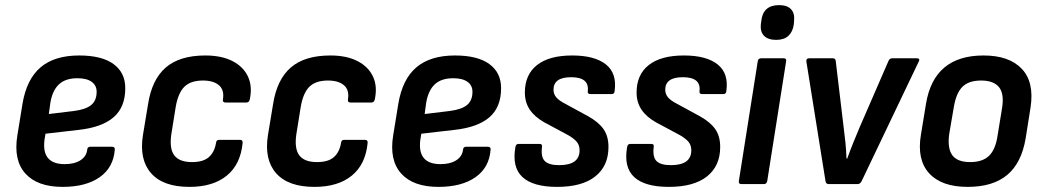

<svg xmlns="http://www.w3.org/2000/svg" viewBox="-20 -720 4081 751"><path d="M225 11Q126 11 79 -41.5Q32 -94 48 -191L68 -314Q84 -410 138.5 -456.5Q193 -503 290 -503Q378 -503 424 -469.5Q470 -436 470 -375Q470 -301 424.5 -261.5Q379 -222 288 -212L158 -197L154 -173Q148 -125 168 -101.5Q188 -78 233 -78Q271 -78 294.5 -93Q318 -108 321 -134Q322 -146 333 -146H418Q430 -146 429 -135Q424 -65 370 -27Q316 11 225 11ZM171 -274 270 -286Q316 -292 337 -309.5Q358 -327 358 -361Q358 -386 338.5 -400Q319 -414 283 -414Q236 -414 210.5 -390Q185 -366 177 -318Z M721 11Q618 11 571 -42.5Q524 -96 539 -191L559 -312Q574 -409 628.5 -456Q683 -503 783 -503Q846 -503 888.5 -481.5Q931 -460 949.5 -421.5Q968 -383 957 -331Q954 -319 944 -319H862Q850 -319 852 -331Q858 -368 836.5 -386.5Q815 -405 774 -405Q725 -405 700.5 -380Q676 -355 667 -300L650 -194Q642 -138 662 -112Q682 -86 731 -86Q775 -86 797 -105.5Q819 -125 825 -161Q826 -173 837 -173H919Q930 -173 929 -161Q921 -77 867 -33Q813 11 721 11Z M1210 11Q1107 11 1060 -42.5Q1013 -96 1028 -191L1048 -312Q1063 -409 1117.5 -456Q1172 -503 1272 -503Q1335 -503 1377.5 -481.5Q1420 -460 1438.5 -421.5Q1457 -383 1446 -331Q1443 -319 1433 -319H1351Q1339 -319 1341 -331Q1347 -368 1325.5 -386.5Q1304 -405 1263 -405Q1214 -405 1189.5 -380Q1165 -355 1156 -300L1139 -194Q1131 -138 1151 -112Q1171 -86 1220 -86Q1264 -86 1286 -105.5Q1308 -125 1314 -161Q1315 -173 1326 -173H1408Q1419 -173 1418 -161Q1410 -77 1356 -33Q1302 11 1210 11Z M1695 11Q1596 11 1549 -41.5Q1502 -94 1518 -191L1538 -314Q1554 -410 1608.5 -456.5Q1663 -503 1760 -503Q1848 -503 1894 -469.5Q1940 -436 1940 -375Q1940 -301 1894.5 -261.5Q1849 -222 1758 -212L1628 -197L1624 -173Q1618 -125 1638 -101.5Q1658 -78 1703 -78Q1741 -78 1764.5 -93Q1788 -108 1791 -134Q1792 -146 1803 -146H1888Q1900 -146 1899 -135Q1894 -65 1840 -27Q1786 11 1695 11ZM1641 -274 1740 -286Q1786 -292 1807 -309.5Q1828 -327 1828 -361Q1828 -386 1808.5 -400Q1789 -414 1753 -414Q1706 -414 1680.5 -390Q1655 -366 1647 -318Z M2159 11Q2065 11 2023.5 -27.5Q1982 -66 1996 -145Q1998 -157 2008 -157H2091Q2102 -157 2100 -145Q2095 -106 2111 -90Q2127 -74 2167 -74Q2247 -74 2247 -132Q2247 -151 2237 -164Q2227 -177 2203 -191L2108 -242Q2071 -263 2052 -291.5Q2033 -320 2033 -358Q2033 -428 2080.5 -465.5Q2128 -503 2218 -503Q2306 -503 2350 -468Q2394 -433 2384 -363Q2383 -352 2372 -352H2289Q2278 -352 2279 -363Q2286 -418 2214 -418Q2145 -418 2145 -369Q2145 -352 2156 -339Q2167 -326 2193 -313L2281 -265Q2322 -242 2341 -214.5Q2360 -187 2360 -145Q2360 -71 2308.5 -30Q2257 11 2159 11Z M2596 11Q2502 11 2460.5 -27.5Q2419 -66 2433 -145Q2435 -157 2445 -157H2528Q2539 -157 2537 -145Q2532 -106 2548 -90Q2564 -74 2604 -74Q2684 -74 2684 -132Q2684 -151 2674 -164Q2664 -177 2640 -191L2545 -242Q2508 -263 2489 -291.5Q2470 -320 2470 -358Q2470 -428 2517.5 -465.5Q2565 -503 2655 -503Q2743 -503 2787 -468Q2831 -433 2821 -363Q2820 -352 2809 -352H2726Q2715 -352 2716 -363Q2723 -418 2651 -418Q2582 -418 2582 -369Q2582 -352 2593 -339Q2604 -326 2630 -313L2718 -265Q2759 -242 2778 -214.5Q2797 -187 2797 -145Q2797 -71 2745.5 -30Q2694 11 2596 11Z M2880 0Q2868 0 2870 -12L2944 -481Q2946 -492 2957 -492H3045Q3057 -492 3055 -481L2981 -12Q2978 0 2969 0ZM3016 -564Q2984 -564 2968.5 -580Q2953 -596 2956 -625L2958 -639Q2961 -669 2978.5 -684.5Q2996 -700 3027 -700Q3059 -700 3074 -684Q3089 -668 3086 -639L3085 -625Q3081 -596 3064 -580Q3047 -564 3016 -564Z M3221 0Q3211 0 3209 -11L3134 -480Q3133 -492 3145 -492H3238Q3248 -492 3249 -481L3280 -221Q3284 -191 3287 -161Q3290 -131 3291 -100H3294Q3305 -131 3317 -160.5Q3329 -190 3342 -221L3455 -481Q3457 -486 3460.5 -489Q3464 -492 3469 -492H3567Q3573 -492 3575 -488.5Q3577 -485 3574 -480L3350 -11Q3344 0 3335 0Z M3765 11Q3663 11 3614.5 -42Q3566 -95 3582 -192L3602 -314Q3633 -503 3827 -503Q3927 -503 3976.5 -451Q4026 -399 4011 -300L3992 -180Q3976 -83 3920 -36Q3864 11 3765 11ZM3775 -86Q3823 -86 3848.5 -110.5Q3874 -135 3882 -190L3899 -294Q3909 -352 3888 -378.5Q3867 -405 3818 -405Q3769 -405 3744.5 -380.5Q3720 -356 3711 -302L3693 -197Q3685 -141 3704.5 -113.5Q3724 -86 3775 -86Z"/></svg>

Font: Sofia Sans Semi Condensed
Style: Bold Italic
Weight: 700
Italic angle: -9°
Version: Version 4.100